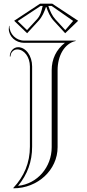

<svg xmlns="http://www.w3.org/2000/svg" viewBox="-20 -820 470 1040"><path d="M154 -459.9C154 -517.5 120 -564.3 78 -564.3C53.2 -564.3 33 -541.9 33 -514.3H37C37 -535.2 53.2 -552.3 73.2 -552.3C111.2 -552.3 142 -510.9 142 -460V-26C142 62.1 111 135 52 198L53 200C184 200 292 100.9 292 -23V-440C292 -517.1 328.3 -584.5 390 -598V-600H111C66.8 -600 31 -636 31 -680H29C28.1 -674.4 27.6 -669 27.6 -663.9C27.6 -622 65 -588 111 -588H331.4C284.4 -551.2 260 -499.9 260 -440V-23C260 85.6 182.5 175.7 77.9 186.7C128.4 125 154 56.1 154 -26ZM231.1 -782C239.7 -755.8 251.7 -728.3 271.2 -707.2L333.1 -640L403.3 -707.5L263.1 -800H196.9L56.7 -707.5L126.9 -640L188.8 -707.2C208.3 -728.3 220.3 -755.8 228.9 -782ZM211.2 -788C205.1 -760 198.6 -735.5 180 -715.3L126.4 -657.1L75.8 -705.7L200.5 -788ZM241.8 -788H259.5L376.2 -706.7L333.6 -657.1L280 -715.3C262.4 -734.4 250.9 -760.3 242.5 -785.8Z"/></svg>

Font: SortefaxS01
Style: Medium
Weight: 500
Designer: gluk
Foundry: gluk
Version: Version 0.261